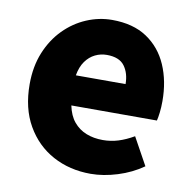

<svg xmlns="http://www.w3.org/2000/svg" viewBox="-70 -653 737 738"><g transform="rotate(10 298.0 -284.5)"><path d="M330 14Q248 14 182.5 -21.5Q117 -57 78.5 -124Q40 -191 40 -285Q40 -354 62.5 -409Q85 -464 123.5 -503Q162 -542 210.5 -562.5Q259 -583 310 -583Q392 -583 446 -547Q500 -511 527 -449Q554 -387 554 -309Q554 -285 551.5 -264Q549 -243 546 -232H212Q220 -193 240 -169Q260 -145 289 -133.5Q318 -122 354 -122Q385 -122 414 -131Q443 -140 474 -158L533 -51Q489 -20 434.5 -3Q380 14 330 14ZM209 -349H403Q403 -391 382.5 -419Q362 -447 313 -447Q289 -447 267.5 -436.5Q246 -426 230.5 -404.5Q215 -383 209 -349Z"/></g></svg>

Font: Noto Sans KR Thin Black
Style: Regular
Weight: 900
Version: Version 2.004-H2;hotconv 1.0.118;makeotfexe 2.5.65603